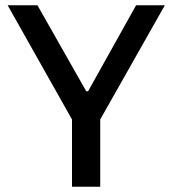

<svg xmlns="http://www.w3.org/2000/svg" viewBox="-20 -708 656 728"><path d="M253 0H360V-255L605 -688H496L314 -362H307L122 -688H9L253 -255Z"/></svg>

Font: Saira UNSAM Medium SC
Style: Regular
Weight: 500
Designer: Hector Gatti with collaboration of the Omnibus-Type team
Foundry: Omnibus-Type
Version: Version 1.072;PS 001.072;hotconv 1.0.88;makeotf.lib2.5.64775